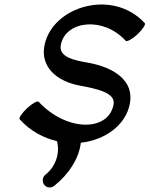

<svg xmlns="http://www.w3.org/2000/svg" viewBox="-20 -594 659 846"><path d="M67 -68C114 -16 172 14 231 28C244 74 230 136 181 175C167 186 164 206 175 220C185 234 205 236 219 225C284 173 329 102 336 35C442 23 533 -41 552 -136C573 -241 478 -297 372 -317C308 -328 233 -342 249 -401C273 -503 436 -522 534 -414C540 -409 563 -422 586 -443C609 -465 623 -487 618 -492C477 -645 215 -567 177 -399C154 -299 232 -235 331 -217C403 -203 493 -187 480 -131C455 -12 271 -15 150 -146C145 -151 122 -138 99 -117C76 -95 61 -73 67 -68Z"/></svg>

Font: Nupuram Medium Oblique
Style: Regular
Weight: 500
Designer: Santhosh Thottingal (santhosh.thottingal@gmail.com)
Foundry: SMC
Version: Version 1.000